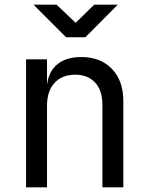

<svg xmlns="http://www.w3.org/2000/svg" viewBox="-20 -805 640 825"><path d="M92 0V-550H182V-445H183Q190 -500 228 -530Q266 -560 329 -560Q412 -560 461 -509Q510 -458 510 -370V0H420V-354Q420 -417 388.5 -450.5Q357 -484 303 -484Q247 -484 214.5 -449Q182 -414 182 -350V0ZM264 -645 124 -785H223L305 -707L385 -785H486L347 -645Z"/></svg>

Font: JetBrains Mono NL
Style: Regular
Weight: 400
Monospace: yes
Designer: Philipp Nurullin, Konstantin Bulenkov
Foundry: JetBrains
Version: Version 2.305; ttfautohint (v1.8.4.7-5d5b)